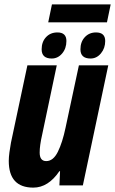

<svg xmlns="http://www.w3.org/2000/svg" viewBox="-20 -846 525 876"><path d="M468 -744 485 -826H217L200 -744ZM460 -659Q460 -698 418 -698Q387 -698 367 -676.5Q347 -655 347 -621Q347 -579 393 -579Q421 -579 440.5 -602.5Q460 -626 460 -659ZM283 -659Q283 -698 242 -698Q210 -698 190 -676.5Q170 -655 170 -621Q170 -579 216 -579Q244 -579 263.5 -602Q283 -625 283 -659ZM251 -65H254L251 0H358L474 -548H340L279 -263Q265 -196 244 -153.5Q223 -111 191 -111Q161 -111 161 -150Q161 -182 172 -230L239 -548H105L30 -195Q26 -173 23 -151Q20 -129 20 -112Q20 10 132 10Q200 10 251 -65Z"/></svg>

Font: Noto Sans UI Condensed ExtraBold
Style: Italic
Weight: 800
Width: 3
Designer: Monotype Design Team
Foundry: Monotype Imaging Inc.
Version: 1.001